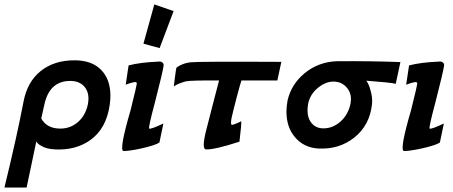

<svg xmlns="http://www.w3.org/2000/svg" viewBox="-44 -668 2041 866"><path d="M451 -196Q436 -88 363 -36Q298 10 207 6Q165 5 139 -12Q123 -21 120 -31Q115 -8 100 64Q85 136 76 178H-24Q33 -56 62 -209Q79 -299 139.5 -347.5Q200 -396 292 -396Q370 -396 412 -353Q454 -310 454 -236Q454 -217 451 -196ZM352 -196Q355 -210 355 -223Q355 -259 333 -281Q311 -303 273 -303Q179 -303 156 -196Q155 -191 153 -182.5Q151 -174 148 -160Q145 -146 142 -134Q167 -88 228 -88Q273 -88 307 -117Q341 -146 352 -196Z M652 -648 739 -618 676 -451 603 -471ZM694 -372Q690 -343 654 -203Q624 -91 629 -88Q636 -84 693 -111L675 -25Q657 -13 596 1Q537 14 512 13Q507 11 507 -2Q507 -28 523 -91Q526 -104 533.5 -131Q541 -158 545 -171Q573 -284 573 -290Q573 -298 566 -298Q561 -298 543 -293Q525 -286 523 -286L536 -373Q591 -387 669 -390Q680 -392 687.5 -387Q695 -382 694 -372Z M1225 -389 1207 -305H1045Q1043 -302 1023 -227Q1013 -187 1008 -168Q998 -131 998 -114Q998 -105 1002 -105Q1009 -105 1024 -112Q1029 -114 1033.5 -116Q1038 -118 1040.5 -119.5Q1043 -121 1044 -121Q1046 -112 1036 -29Q925 7 886 6Q875 6 875 -15Q875 -39 888 -88Q908 -164 911 -178Q924 -230 944 -305Q818 -306 794 -301Q755 -290 740 -278L745 -319Q750 -362 753 -364Q762 -370 766 -372Q789 -384 815 -387Q848 -391 1225 -389Z M1762 -388 1741 -290Q1718 -296 1608 -304Q1620 -289 1627 -261Q1637 -228 1634 -199Q1624 -102 1552 -46Q1485 6 1394 2Q1326 -1 1285 -51Q1248 -95 1248 -165Q1248 -187 1253 -215Q1270 -288 1329 -337Q1393 -390 1479 -392Q1632 -393 1762 -388ZM1537 -200Q1539 -214 1539 -220Q1539 -254 1516.5 -277Q1494 -300 1460 -300Q1424 -300 1389 -271Q1355 -243 1346 -201Q1343 -184 1343 -170Q1343 -134 1362.5 -111.5Q1382 -89 1415 -89Q1457 -89 1491.5 -119.5Q1526 -150 1537 -200Z M1959 -372Q1955 -343 1919 -203Q1889 -91 1894 -88Q1901 -84 1958 -111L1940 -25Q1922 -13 1861 1Q1802 14 1777 13Q1772 11 1772 -2Q1772 -28 1788 -91Q1791 -104 1798.5 -131Q1806 -158 1810 -171Q1838 -284 1838 -290Q1838 -298 1831 -298Q1826 -298 1808 -293Q1790 -286 1788 -286L1801 -373Q1856 -387 1934 -390Q1945 -392 1952.5 -387Q1960 -382 1959 -372Z"/></svg>

Font: GFS Neohellenic Rg
Style: Bold Italic
Weight: 700
Italic angle: -12°
Designer: Designed by Takis Katsoulidis and George D. Matthiopoulos.
Foundry: Designed by Takis Katsoulidis and George D. Matthiopoulos.
Version: Version 1.0